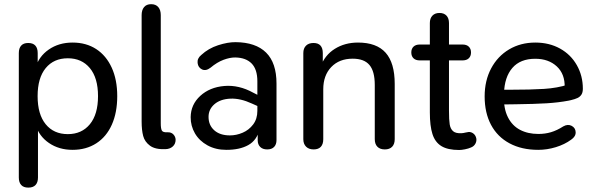

<svg xmlns="http://www.w3.org/2000/svg" viewBox="-20 -697 2804 905"><path d="M68.7 139.6V-446.7Q68.7 -469.9 79.9 -482.1Q91 -494.4 112.9 -494.4Q135.4 -494.4 146.6 -482.1Q157.7 -469.9 157.7 -446.7V-356.7L146.7 -375.5Q162.5 -430.7 209.9 -463.5Q257.3 -496.4 322 -496.4Q386.3 -496.4 433.6 -465.6Q480.8 -434.8 506.7 -377.9Q532.6 -321.1 532.6 -243.9Q532.6 -166.6 507.2 -109.5Q481.8 -52.4 434.1 -21.6Q386.3 9.3 322 9.3Q258 9.3 210.8 -23Q163.7 -55.2 147.3 -109.7H159V139.6Q159 162.7 147.5 175Q136.1 187.3 113.5 187.3Q91 187.3 79.9 175Q68.7 162.7 68.7 139.6ZM442 -243.9Q442 -329.7 403.6 -376Q365.2 -422.3 299.7 -422.3Q233.4 -422.3 195.4 -376Q157.3 -329.7 157.3 -243.9Q157.3 -158 195.4 -111.4Q233.4 -64.8 299.7 -64.8Q365.2 -64.8 403.6 -111.4Q442 -158 442 -243.9Z M760 6.1Q711.4 8 686.8 -10.4Q662.1 -28.8 654.9 -56.1Q647.6 -83.5 647.6 -124.3V-625.7Q647.6 -649.8 659.1 -663.5Q670.5 -677.3 692.4 -677.3Q714.3 -677.3 726.1 -663.5Q737.8 -649.8 737.8 -625.7V-125.7V-116Q737.8 -90.6 743 -81.5Q748.1 -72.3 769.6 -73.5Q787.5 -74.2 797.5 -63.2Q807.5 -52.2 807.8 -38.4Q807.8 -18.8 794.5 -6.7Q781.1 5.4 760 6.1Z M878.7 -145Q879.5 -204.3 924 -245.1Q968.6 -285.9 1037.3 -291.7Q1106.1 -297.5 1173.7 -260L1207 -243.2L1204 -192.6L1167.7 -208.8Q1112.8 -234.2 1065.7 -232Q1018.5 -229.8 990.7 -205.8Q963 -181.7 963 -146.1Q963 -106.9 989.9 -82.9Q1016.8 -58.8 1063.8 -58.8Q1094.3 -58.8 1123.8 -71.5Q1153.4 -84.1 1173.2 -110.3Q1193.1 -136.6 1193.1 -174.7V-313.7Q1193.1 -370.2 1166 -397.8Q1138.9 -425.3 1088.9 -426.1Q1064.1 -426.4 1033.7 -415.1Q1003.3 -403.8 972.6 -378.1Q950.5 -361.1 932.2 -369.8Q913.9 -378.6 911.4 -400.1Q908.9 -421.7 928.5 -437.7Q962.3 -469 1008 -483.8Q1053.6 -498.6 1090.6 -498.3Q1185.3 -497.5 1234.3 -449.1Q1283.3 -400.7 1283.3 -303.1V-36.7Q1283.3 -16.3 1272.1 -4.5Q1260.8 7.3 1239.5 7.3Q1218.2 7.3 1206.5 -4.4Q1194.7 -16 1194.7 -36V-88.9H1203.8Q1191.3 -36 1150.4 -13.2Q1109.5 9.6 1046.4 9.3Q996.5 9.3 958 -11.9Q919.5 -33 898.9 -68.3Q878.4 -103.6 878.7 -145Z M1409.7 -41.1V-446.7Q1409.7 -469.2 1422.4 -481.8Q1435.1 -494.4 1457.7 -494.4Q1479.6 -494.4 1490.5 -482.3Q1501.5 -470.2 1501.5 -446.7V-366L1490.5 -381.7Q1510.7 -437 1558 -466.7Q1605.2 -496.4 1667.5 -496.4Q1755.1 -496.4 1797.8 -448.4Q1840.5 -400.4 1840.5 -301.7V-41.1Q1840.5 -17.9 1828.4 -5.3Q1816.3 7.3 1793.8 7.3Q1771.3 7.3 1758.9 -5.3Q1746.5 -17.9 1746.5 -41.1V-296.5Q1746.5 -361 1721.4 -390.7Q1696.4 -420.4 1642.4 -420.4Q1579.2 -420.4 1541.5 -381.1Q1503.7 -341.7 1503.7 -276.1V-41.1Q1503.7 -17.5 1492.3 -5.1Q1480.8 7.3 1458.3 7.3Q1435.8 7.3 1422.8 -5.6Q1409.7 -18.5 1409.7 -41.1Z M2006.1 -167.4V-412.3H1958.3Q1939.5 -412.3 1929.1 -422.3Q1918.7 -432.3 1918.7 -449.7Q1918.7 -467.1 1929.1 -477.1Q1939.5 -487.1 1958.3 -487.1H2006.1V-588.2Q2006.1 -610.7 2018.2 -623.3Q2030.3 -635.9 2051.5 -635.9Q2072.8 -635.9 2084.6 -623.3Q2096.3 -610.7 2096.3 -588.2V-487.1H2160.6Q2179.3 -487.1 2189.7 -477.1Q2200.1 -467.1 2200.1 -449.7Q2200.1 -432.3 2189.7 -422.3Q2179.3 -412.3 2160.6 -412.3H2096.3V-175.2Q2096.3 -131.9 2099.7 -110.9Q2103 -89.8 2115.6 -78.7Q2128.3 -67.6 2155.6 -69.1Q2165.6 -69.8 2173.7 -72.1Q2181.3 -74.1 2188.6 -74.8Q2200.8 -75.6 2211.2 -67.7Q2221.6 -59.8 2224.9 -45.3Q2227.5 -32.4 2220.9 -20Q2214.3 -7.5 2200.4 -2Q2188.4 3.4 2172 6.7Q2155.6 10 2144.2 10Q2090.4 10 2060.5 -8.4Q2030.6 -26.8 2018.4 -65.1Q2006.1 -103.4 2006.1 -167.4Z M2264.4 -242.5Q2264.4 -316.9 2295 -374.5Q2325.6 -432.1 2379.9 -464.3Q2434.1 -496.4 2503.3 -496.4Q2568.8 -496.4 2619.8 -468.1Q2670.8 -439.7 2699 -389.7Q2727.3 -339.7 2727.3 -278.8Q2727.3 -261.4 2720.6 -251Q2713.9 -240.7 2702.1 -235.1Q2690.2 -229.5 2671.1 -225L2660.8 -222.7Q2612.2 -213.5 2556.3 -210.1Q2500.3 -206.7 2410.1 -205.5Q2374.2 -205.5 2337.3 -204.5L2339 -274H2381.8Q2482.3 -274 2544.6 -278Q2606.9 -282 2657.9 -298.3L2641.6 -285Q2643.4 -347.7 2604.6 -383.9Q2565.7 -420 2502.9 -420Q2432.4 -420 2395.1 -376.9Q2357.8 -333.7 2355.6 -256.6L2355.2 -244.1Q2353.7 -184.6 2374 -144.6Q2394.2 -104.5 2431.1 -85.1Q2468 -65.6 2517.7 -65.6Q2549.3 -65.6 2577.2 -73.9Q2605.2 -82.2 2635.1 -101.3Q2656.5 -113.4 2674.6 -103.8Q2692.7 -94.2 2693.4 -73.9Q2694.2 -53.6 2672.1 -38.6Q2641.4 -16 2600.1 -3.4Q2558.8 9.3 2517.1 9.3Q2438.9 9.3 2381.7 -21.4Q2324.6 -52 2294.5 -108.6Q2264.4 -165.3 2264.4 -242.5Z"/></svg>

Font: SN Pro Thin
Style: Regular
Weight: 200
Designer: Tobias Whetton
Foundry: Supernotes
Version: Version 1.003;Glyphs 3.3 (3324)